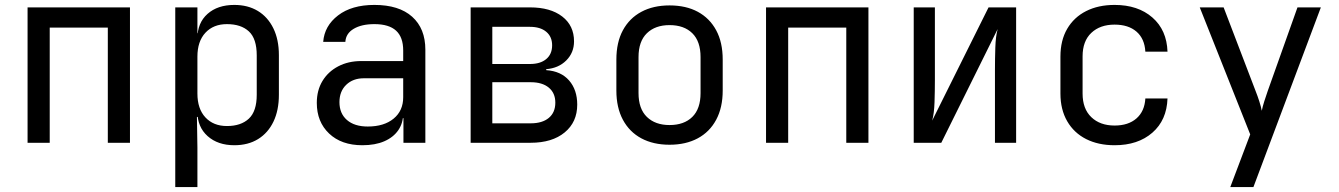

<svg xmlns="http://www.w3.org/2000/svg" viewBox="-20 -580 5440 780"><path d="M92 0V-550H508V0H418V-468H182V0Z M692 180V-550H782V-445H800L782 -424Q782 -487 823 -523.5Q864 -560 932 -560Q987 -560 1027.5 -535.5Q1068 -511 1090.5 -465Q1113 -419 1113 -356V-195Q1113 -132 1091 -86Q1069 -40 1028.5 -15Q988 10 932 10Q865 10 823.5 -27Q782 -64 782 -126L800 -105H780L782 20V180ZM902 -68Q959 -68 991 -98Q1023 -128 1023 -195V-355Q1023 -423 991 -452.5Q959 -482 902 -482Q847 -482 814.5 -447Q782 -412 782 -350V-200Q782 -138 814.5 -103Q847 -68 902 -68Z M1452 10Q1367 10 1317 -37.5Q1267 -85 1267 -162Q1267 -213 1290 -251Q1313 -289 1354 -310.5Q1395 -332 1448 -332H1618V-375Q1618 -429 1589 -455.5Q1560 -482 1501 -482Q1449 -482 1417 -463Q1385 -444 1383 -410H1293Q1298 -475 1353.5 -517.5Q1409 -560 1501 -560Q1601 -560 1654.5 -512Q1708 -464 1708 -378V0H1619V-100H1604L1618 -120Q1618 -80 1598 -51Q1578 -22 1541 -6Q1504 10 1452 10ZM1474 -66Q1540 -66 1579 -98Q1618 -130 1618 -185V-262H1458Q1414 -262 1386.5 -235.5Q1359 -209 1359 -165Q1359 -119 1389.5 -92.5Q1420 -66 1474 -66Z M1892 0V-550H2133Q2216 -550 2264 -513Q2312 -476 2312 -412Q2312 -366 2280.5 -334.5Q2249 -303 2199 -299V-295Q2259 -291 2292 -253Q2325 -215 2325 -155Q2325 -84 2274 -42Q2223 0 2136 0ZM1980 -79H2136Q2183 -79 2209.5 -101Q2236 -123 2236 -163Q2236 -202 2209.5 -224Q2183 -246 2136 -246H1980ZM1980 -320H2133Q2175 -320 2199 -340Q2223 -360 2223 -396Q2223 -431 2199 -451Q2175 -471 2133 -471H1980Z M2700 8Q2634 8 2585.5 -18Q2537 -44 2510.5 -93.5Q2484 -143 2484 -212V-338Q2484 -408 2510.5 -457Q2537 -506 2585.5 -532Q2634 -558 2700 -558Q2767 -558 2815 -532Q2863 -506 2889.5 -457Q2916 -408 2916 -338V-212Q2916 -143 2889.5 -93.5Q2863 -44 2814.5 -18Q2766 8 2700 8ZM2700 -72Q2759 -72 2792.5 -105Q2826 -138 2826 -202V-348Q2826 -412 2792.5 -445Q2759 -478 2700 -478Q2642 -478 2608 -445Q2574 -412 2574 -348V-202Q2574 -138 2608 -105Q2642 -72 2700 -72Z M3092 0V-550H3508V0H3418V-468H3182V0Z M3692 0V-550H3778V-254Q3778 -211 3776.5 -165Q3775 -119 3767 -90L3996 -550H4108V0H4022V-297Q4022 -341 4023.5 -387Q4025 -433 4033 -462L3804 0Z M4508 10Q4442 10 4392.5 -15Q4343 -40 4315.5 -87.5Q4288 -135 4288 -200V-350Q4288 -416 4315.5 -463Q4343 -510 4392.5 -535Q4442 -560 4508 -560Q4603 -560 4661.5 -509Q4720 -458 4723 -370H4633Q4630 -423 4597 -451.5Q4564 -480 4508 -480Q4449 -480 4413.5 -446.5Q4378 -413 4378 -351V-200Q4378 -138 4413.5 -104Q4449 -70 4508 -70Q4564 -70 4597 -99Q4630 -128 4633 -180H4723Q4720 -92 4661.5 -41Q4603 10 4508 10Z M4978 180 5059 -34 4854 -550H4951L5081 -210Q5089 -190 5096 -168Q5103 -146 5106 -130Q5109 -146 5116 -168Q5123 -190 5130 -210L5251 -550H5346L5072 180Z"/></svg>

Font: JetBrains Mono
Style: Regular
Weight: 400
Monospace: yes
Designer: Philipp Nurullin, Konstantin Bulenkov
Foundry: JetBrains
Version: Version 2.305